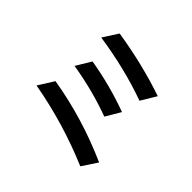

<svg xmlns="http://www.w3.org/2000/svg" viewBox="-181 -925 1282 1282"><g transform="rotate(45 460.0 -284.5)"><path d="M688 -467Q470 -546 209 -585L277 -691Q530 -651 753 -575ZM597 -226Q418 -292 217 -325L281 -431Q477 -398 659 -331ZM718 122Q437 2 130 -53L199 -163Q502 -113 789 15Z"/></g></svg>

Font: LINE Seed Sans KR Bold
Style: Regular
Weight: 700
Designer: LINE BX Design & Sandoll Inc & Dalton Maag Ltd
Foundry: Sandoll Inc.
Version: Version 1.000